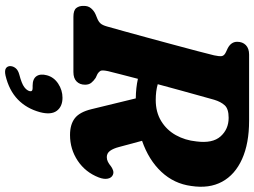

<svg xmlns="http://www.w3.org/2000/svg" viewBox="-144 -596 1012 765"><g transform="rotate(90 362.5 -214.0)"><path d="M687.5 -101Q667 -48 621 -17.2Q575 13.5 518.5 13.5Q476.5 13.5 451.8 -5.5Q427 -24.5 415.5 -72L372.5 -248.5Q330 -249 294.5 -257Q284.5 -219 276.5 -187.5Q268.5 -156 264 -138Q259 -114 263 -107.5Q267 -101 275 -96L291 -88.5Q303 -80.5 310.5 -71Q318 -61.5 318 -46.5Q318 -25.5 305.2 -12.8Q292.5 0 267.5 0H47.5Q21.5 0 12.5 -11.5Q3.5 -23 4 -40.5Q3.5 -58.5 13.5 -70.2Q23.5 -82 37 -88L54 -95Q66.5 -100 73.8 -108Q81 -116 86 -134Q92.5 -156.5 104.2 -199Q116 -241.5 130.2 -293.8Q144.5 -346 158.5 -398.5Q172.5 -451 184 -494Q195.5 -537 201 -560.5Q205.5 -581 204 -591Q202.5 -601 188.5 -607.5L172.5 -615Q147 -628.5 147 -652.5Q147 -674 160.2 -687Q173.5 -700 198 -700H461.5Q552 -700 614.2 -672Q676.5 -644 704.5 -592.5Q732.5 -541 721.5 -469.5Q712.5 -401 665.2 -350.5Q618 -300 541.5 -273.5L566 -182.5Q572 -159 581.5 -146Q591 -133 606.5 -133Q616.5 -133 625.2 -137.5Q634 -142 643 -149.5Q649.5 -154.5 658.8 -157.8Q668 -161 676.5 -157.5Q689 -152.5 692.2 -137.2Q695.5 -122 687.5 -101ZM378 -561Q373 -542.5 363 -507.2Q353 -472 340.8 -427.2Q328.5 -382.5 316 -336Q343.5 -328 379 -328Q427.5 -328 463 -349.8Q498.5 -371.5 519 -408.2Q539.5 -445 544 -490Q552.5 -554.5 523.8 -586.5Q495 -618.5 450 -618.5Q414.5 -618.5 400.2 -603Q386 -587.5 378 -561ZM322 162.5Q294.5 162.5 284 147Q273.5 131.5 280.5 105.5Q288 77.5 314 60.5Q340 43.5 370 43.5Q405 43.5 422 66.2Q439 89 427.5 133Q413 186.5 376.8 221.5Q340.5 256.5 281.5 270.5Q261 275 252 268.5Q243 262 244 249.5Q245 238.5 253 229.2Q261 220 278 215.5Q314 206 327.2 196Q340.5 186 343.5 175Q347 162.5 331.5 162.5Z"/></g></svg>

Font: Fraunces 72pt S100
Style: Bold Italic
Weight: 700
Italic angle: -16°
Version: Version 1.000; ttfautohint (v1.8.3)